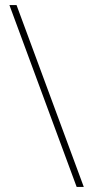

<svg xmlns="http://www.w3.org/2000/svg" viewBox="-20 -734 364 754"><path d="M45 -714 309 0H281L17 -714Z"/></svg>

Font: Noto Sans Myanmar SemiCondensed Thin
Style: Regular
Weight: 100
Width: 4
Designer: Monotype Design Team
Foundry: Monotype Imaging Inc.
Version: Version 2.107; ttfautohint (v1.8.4.7-5d5b)